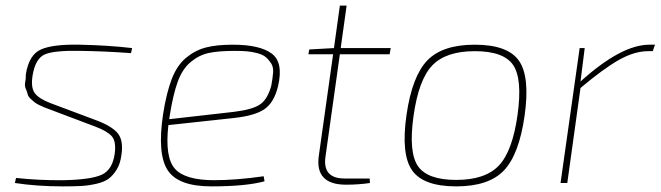

<svg xmlns="http://www.w3.org/2000/svg" viewBox="-20 -651 2350 683"><path d="M318 -201 159 -261Q146 -266 138 -269Q130 -272 119 -277.5Q108 -283 102.5 -287.5Q97 -292 88.5 -300Q80 -308 78.5 -315.5Q77 -323 72 -334.5Q67 -346 69.5 -358Q72 -370 72 -387Q83 -456 125.5 -475Q168 -494 264 -492Q364 -490 450 -480L446 -462Q351 -469 265 -470Q173 -472 139.5 -457.5Q106 -443 96 -383Q89 -340 103.5 -320Q118 -300 160 -284L320 -224Q375 -204 397.5 -178.5Q420 -153 412 -100Q408 -69 395.5 -48.5Q383 -28 367.5 -16Q352 -4 324 2.5Q296 9 270.5 10.5Q245 12 203 12Q112 12 33 0L37 -18Q120 -9 207 -10Q304 -12 342 -29.5Q380 -47 388 -104Q394 -148 377.5 -166.5Q361 -185 318 -201Z M918 -24 921 -6Q854 12 732 12Q614 12 576.5 -45.5Q539 -103 560 -244Q572 -321 591 -370Q610 -419 642 -445.5Q674 -472 712 -482Q750 -492 808 -492Q904 -492 946.5 -460.5Q989 -429 969 -344Q955 -286 920.5 -262.5Q886 -239 810 -231L579 -206Q566 -92 602 -51Q638 -10 742 -10Q820 -10 918 -24ZM582 -227 811 -253Q878 -261 905 -279.5Q932 -298 945 -346Q950 -373 951.5 -393Q953 -413 944 -426.5Q935 -440 924.5 -448.5Q914 -457 895 -462Q876 -467 858 -468.5Q840 -470 815 -470Q757 -470 722.5 -462.5Q688 -455 658.5 -430.5Q629 -406 612.5 -361Q596 -316 584 -241Z M1189 -458 1138 -95Q1126 -16 1206 -16H1295L1296 0Q1255 6 1211 6Q1100 6 1114 -96L1165 -458H1077L1080 -475L1168 -480L1189 -631H1213L1192 -480H1370L1366 -458Z M1669 -492Q1786 -492 1826 -435Q1866 -378 1846 -238Q1826 -100 1772 -44Q1718 12 1603 12Q1486 12 1446 -45Q1406 -102 1426 -242Q1446 -380 1500 -436Q1554 -492 1669 -492ZM1451 -238Q1433 -110 1466.5 -60.5Q1500 -11 1603 -11Q1706 -11 1754.5 -62Q1803 -113 1821 -242Q1839 -370 1805.5 -419.5Q1772 -469 1669 -469Q1566 -469 1517.5 -418Q1469 -367 1451 -238Z M2310 -492 2302 -469H2286Q2237 -469 2182 -438Q2127 -407 2045 -338L1998 0H1974L2042 -480H2060L2045 -361Q2190 -492 2290 -492Z"/></svg>

Font: Ezarion Thin
Style: Italic
Weight: 250
Italic angle: -8°
Designer: Natanael Gama
Version: Version 1.001;PS 001.001;hotconv 1.0.70;makeotf.lib2.5.58329